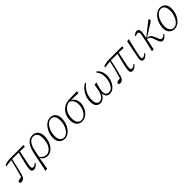

<svg xmlns="http://www.w3.org/2000/svg" viewBox="397 -2016 3736 3736"><g transform="rotate(-45 2265.0 -148.0)"><path d="M66 -415V-439Q104 -456 145.5 -464Q187 -472 245 -472H595L588 -429L456 -433Q434 -327 419 -257Q404 -187 396 -144Q388 -101 388 -76Q388 -51 397 -40.5Q406 -30 424 -30Q443 -30 463 -42Q483 -54 502 -74L514 -58Q491 -30 462 -8.5Q433 13 401 13Q373 13 356.5 -3.5Q340 -20 340 -57Q340 -95 360.5 -184.5Q381 -274 422 -433H243Q225 -347 210 -284.5Q195 -222 183 -174.5Q171 -127 160 -85Q133 11 58 11Q19 11 19 -17Q19 -28 25 -35.5Q31 -43 37 -47Q56 -52 77 -56.5Q98 -61 119 -63Q146 -155 169.5 -242.5Q193 -330 215 -432Z M675 -244 644 -99Q666 -62 699.5 -40.5Q733 -19 773 -19Q827 -19 868.5 -55.5Q910 -92 933 -155Q956 -218 956 -297Q956 -376 927 -416Q898 -456 844 -456Q781 -456 738.5 -401.5Q696 -347 675 -244ZM549 189 541 183 625 -223Q651 -350 707.5 -417.5Q764 -485 852 -485Q920 -485 963 -438.5Q1006 -392 1006 -300Q1006 -235 988 -178.5Q970 -122 938.5 -79Q907 -36 865 -11.5Q823 13 774 13Q730 13 693.5 -10Q657 -33 636 -73L593 180Z M1247 13Q1209 13 1174 -5Q1139 -23 1117 -61.5Q1095 -100 1095 -161Q1095 -223 1114 -280.5Q1133 -338 1166 -384Q1199 -430 1243 -457.5Q1287 -485 1338 -485Q1400 -485 1444 -442.5Q1488 -400 1488 -309Q1488 -245 1469 -187Q1450 -129 1417 -84Q1384 -39 1340.5 -13Q1297 13 1247 13ZM1253 -15Q1294 -15 1328 -40Q1362 -65 1387 -106.5Q1412 -148 1425.5 -198Q1439 -248 1439 -298Q1439 -382 1409.5 -419Q1380 -456 1333 -456Q1292 -456 1257.5 -431Q1223 -406 1197.5 -364.5Q1172 -323 1158 -272Q1144 -221 1144 -169Q1144 -88 1175.5 -51.5Q1207 -15 1253 -15Z M1725 13Q1661 13 1617 -33Q1573 -79 1573 -170Q1573 -255 1607 -322.5Q1641 -390 1705.5 -430Q1770 -470 1859 -472L2069 -476L2062 -428L1861 -436Q1907 -415 1933.5 -369.5Q1960 -324 1960 -266Q1960 -218 1943.5 -168.5Q1927 -119 1896 -78Q1865 -37 1822 -12Q1779 13 1725 13ZM1622 -174Q1622 -90 1653.5 -52.5Q1685 -15 1732 -15Q1773 -15 1806.5 -37.5Q1840 -60 1864 -97Q1888 -134 1901 -178.5Q1914 -223 1914 -267Q1914 -333 1888 -376.5Q1862 -420 1814 -437Q1755 -429 1712 -393Q1669 -357 1645.5 -301Q1622 -245 1622 -174Z M2229 13Q2173 13 2138.5 -25.5Q2104 -64 2104 -151Q2104 -222 2128.5 -286Q2153 -350 2196 -400.5Q2239 -451 2294 -480L2306 -462Q2236 -410 2194 -330.5Q2152 -251 2152 -152Q2152 -85 2174.5 -52.5Q2197 -20 2238 -20Q2282 -20 2322 -64Q2362 -108 2379 -205L2399 -320L2449 -330L2455 -323L2426 -219Q2409 -149 2409 -129Q2409 -81 2428 -50.5Q2447 -20 2495 -20Q2536 -20 2566 -45Q2596 -70 2615.5 -110.5Q2635 -151 2645 -196.5Q2655 -242 2655 -282Q2655 -347 2639 -387.5Q2623 -428 2593 -464L2611 -480Q2651 -449 2675.5 -398.5Q2700 -348 2700 -271Q2700 -229 2686.5 -180Q2673 -131 2646 -87Q2619 -43 2579 -15Q2539 13 2486 13Q2386 13 2380 -109Q2357 -51 2317 -19Q2277 13 2229 13Z M2784 -415V-439Q2822 -456 2863.5 -464Q2905 -472 2963 -472H3313L3306 -429L3174 -433Q3152 -327 3137 -257Q3122 -187 3114 -144Q3106 -101 3106 -76Q3106 -51 3115 -40.5Q3124 -30 3142 -30Q3161 -30 3181 -42Q3201 -54 3220 -74L3232 -58Q3209 -30 3180 -8.5Q3151 13 3119 13Q3091 13 3074.5 -3.5Q3058 -20 3058 -57Q3058 -95 3078.5 -184.5Q3099 -274 3140 -433H2961Q2943 -347 2928 -284.5Q2913 -222 2901 -174.5Q2889 -127 2878 -85Q2851 11 2776 11Q2737 11 2737 -17Q2737 -28 2743 -35.5Q2749 -43 2755 -47Q2774 -52 2795 -56.5Q2816 -61 2837 -63Q2864 -155 2887.5 -242.5Q2911 -330 2933 -432Z M3425 13Q3400 13 3383 -3Q3366 -19 3366 -53Q3366 -65 3369.5 -86Q3373 -107 3380 -144Q3387 -181 3399 -241L3445 -470L3490 -480L3497 -473L3469 -357Q3450 -277 3438.5 -225.5Q3427 -174 3420.5 -143.5Q3414 -113 3411.5 -97Q3409 -81 3409 -71Q3409 -48 3417 -39Q3425 -30 3440 -30Q3457 -30 3475 -40Q3493 -50 3518 -75L3529 -60Q3469 13 3425 13Z M3652 0Q3676 -96 3694 -176Q3712 -256 3728 -334Q3738 -379 3736 -402.5Q3734 -426 3725 -434Q3716 -442 3703 -442Q3687 -442 3672 -437Q3657 -432 3639 -423L3629 -441Q3658 -465 3677.5 -475Q3697 -485 3720 -485Q3800 -485 3771 -339L3754 -255L4035 -478Q4046 -477 4053.5 -470.5Q4061 -464 4061 -453Q4061 -441 4050 -429Q4039 -417 4001 -394L3767 -247L3772 -246Q3821 -242 3846 -216Q3871 -190 3887 -150L3915 -81Q3926 -52 3937 -41Q3948 -30 3966 -30Q3989 -30 4008.5 -44Q4028 -58 4044 -75L4056 -60Q4028 -25 4003.5 -6Q3979 13 3950 13Q3924 13 3907 -3.5Q3890 -20 3877 -56L3849 -133Q3833 -182 3812 -203.5Q3791 -225 3755 -229L3748 -230L3701 0L3660 6Z M4269 13Q4231 13 4196 -5Q4161 -23 4139 -61.5Q4117 -100 4117 -161Q4117 -223 4136 -280.5Q4155 -338 4188 -384Q4221 -430 4265 -457.5Q4309 -485 4360 -485Q4422 -485 4466 -442.5Q4510 -400 4510 -309Q4510 -245 4491 -187Q4472 -129 4439 -84Q4406 -39 4362.5 -13Q4319 13 4269 13ZM4275 -15Q4316 -15 4350 -40Q4384 -65 4409 -106.5Q4434 -148 4447.5 -198Q4461 -248 4461 -298Q4461 -382 4431.5 -419Q4402 -456 4355 -456Q4314 -456 4279.5 -431Q4245 -406 4219.5 -364.5Q4194 -323 4180 -272Q4166 -221 4166 -169Q4166 -88 4197.5 -51.5Q4229 -15 4275 -15Z"/></g></svg>

Font: Source Serif Pro Light
Style: Italic
Weight: 300
Italic angle: -12°
Designer: Frank Grießhammer
Foundry: Adobe Systems Incorporated
Version: Version 3.001;hotconv 1.0.111;makeotfexe 2.5.65597